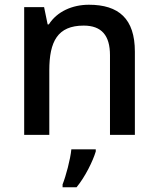

<svg xmlns="http://www.w3.org/2000/svg" viewBox="-20 -569 667 810"><path d="M355 -549C286 -549 221 -521 186 -466H181L166 -539H82V0H188V-272C188 -394 223 -461 333 -461C409 -461 444 -419 444 -336V0H549V-351C549 -490 481 -549 355 -549ZM384 70V61H281C277 103 258 174 244 209V221H303C340 176 372 110 384 70Z"/></svg>

Font: Noto Sans Cherokee Medium
Style: Regular
Weight: 500
Designer: Monotype Design Team
Foundry: Monotype Imaging Inc.
Version: Version 2.001